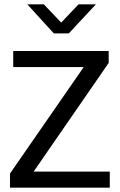

<svg xmlns="http://www.w3.org/2000/svg" viewBox="-20 -865 551 885"><path d="M481 -630V-575L135 -74H486V0H26V-65L366 -556H41V-630ZM106 -845H182L262 -761L342 -845H422L297 -711H228Z"/></svg>

Font: Mukta Mahee
Style: Regular
Weight: 400
Designer: Shuchita Grover, Noopur Datye, Girish Dalvi, Yashodeep Gholap
Foundry: Ek Type
Version: Version 2.538;PS 1.000;hotconv 16.6.51;makeotf.lib2.5.65220;